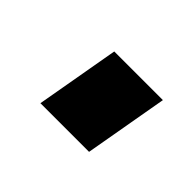

<svg xmlns="http://www.w3.org/2000/svg" viewBox="-47 -491 307 307"><g transform="rotate(45 106.0 -338.0)"><path d="M52 -267 77 -409H187L162 -267Z"/></g></svg>

Font: Archivo ExtraCondensed
Style: Bold Italic
Weight: 700
Width: 2
Italic angle: -10°
Designer: Hector Gatti
Foundry: Omnibus-Type
Version: Version 2.001